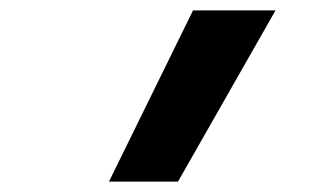

<svg xmlns="http://www.w3.org/2000/svg" viewBox="-20 -792 640 370"><path d="M190 -442 352 -772H511L323 -442Z"/></svg>

Font: Iosevka SS04 XBd Ex
Style: Italic
Weight: 800
Width: 7
Italic angle: -9°
Monospace: yes
Designer: Belleve Invis
Foundry: Belleve Invis
Version: Version 19.0.0; ttfautohint (v1.8.4)